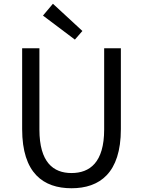

<svg xmlns="http://www.w3.org/2000/svg" viewBox="-20 -990 761 1023"><path d="M361 13C510 13 624 -67 624 -302V-733H535V-300C535 -124 458 -68 361 -68C265 -68 190 -124 190 -300V-733H98V-302C98 -67 211 13 361 13ZM379 -779 419 -825 262 -970 209 -907Z"/></svg>

Font: Noto Sans Mono CJK HK
Style: Regular
Weight: 400
Designer: Ryoko NISHIZUKA 西塚涼子 (kana, bopomofo & ideographs); Paul D. Hunt (Latin, Greek & Cyrillic); Sandoll Communications 산돌커뮤니
Foundry: Adobe
Version: Version 2.004;hotconv 1.0.118;makeotfexe 2.5.65603